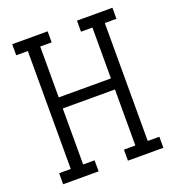

<svg xmlns="http://www.w3.org/2000/svg" viewBox="-133 -841 866 947"><g transform="rotate(-20 300.0 -367.5)"><path d="M37 0V-58H98V-677H37V-735H223V-677H163V-410H437V-677H377V-735H563V-677H502V-58H563V0H377V-58H437V-352H163V-58H223V0Z"/></g></svg>

Font: Iosevka Slab Light Extended
Style: Regular
Weight: 300
Width: 7
Monospace: yes
Designer: Belleve Invis
Foundry: Belleve Invis
Version: Version 11.1.0; ttfautohint (v1.8.3)